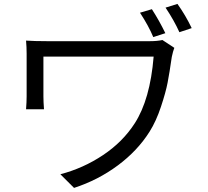

<svg xmlns="http://www.w3.org/2000/svg" viewBox="-20 -879 1040 961"><path d="M793 -678.7 852.5 -639.6Q845.7 -622.1 839.8 -593.8Q828.1 -512.7 818.8 -464.8Q809.6 -417 785.6 -344.7Q761.7 -272.5 728.5 -219.7Q668 -124 569.3 -50.8Q470.7 22.5 350.6 61.5L282.2 -6.8Q397.5 -37.1 496.1 -103Q594.7 -168.9 654.3 -261.7Q731.4 -380.9 749 -595.7H197.3V-396.5Q197.3 -370.1 200.2 -332H110.4Q113.3 -369.1 113.3 -396.5V-610.4Q113.3 -643.6 110.4 -675.8Q150.4 -672.9 215.8 -672.9H730.5Q766.6 -672.9 793 -678.7ZM808.6 -840.8 868.2 -859.4Q909.2 -801.8 939.5 -738.3L877.9 -717.8Q851.6 -776.4 808.6 -840.8ZM680.7 -815.4 740.2 -833Q777.3 -775.4 807.6 -712.9L747.1 -693.4Q724.6 -748 680.7 -815.4Z"/></svg>

Font: Nasu
Style: Regular
Weight: 400
Designer: Ryoko NISHIZUKA (kana &amp; ideographs); Paul D. Hunt (Latin, Greek &amp; Cyrillic); Wenlong ZHANG (bopomofo); Sandoll C
Version: Version 2014.1215